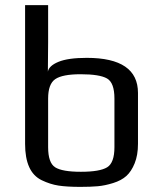

<svg xmlns="http://www.w3.org/2000/svg" viewBox="-20 -720 619 750"><path d="M519 -357V-158Q519 -114 506 -82Q493 -50 473.5 -32.5Q454 -15 422 -5Q390 5 362 7.5Q334 10 294 10Q242 10 209 5Q176 0 143 -16Q110 -32 94 -67.5Q78 -103 78 -158V-700H168V-555Q168 -536 167.5 -497.5Q167 -459 167 -440Q171 -463 208.5 -478.5Q246 -494 319 -494Q519 -494 519 -357ZM427 -145V-335Q427 -397 398 -413.5Q369 -430 295 -430Q224 -430 196 -411Q168 -392 168 -335V-145Q168 -84 195.5 -66.5Q223 -49 296 -49Q370 -49 398.5 -66.5Q427 -84 427 -145Z"/></svg>

Font: Play
Style: Regular
Weight: 400
Designer: Jonas Hecksher
Foundry: Jonas Hecksher, Playtypeª, e-types AS
Version: Version 1.002